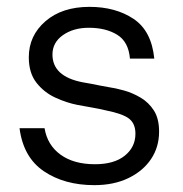

<svg xmlns="http://www.w3.org/2000/svg" viewBox="-20 -528 535 560"><path d="M255 12Q168 12 108 -28.5Q48 -69 37 -154H110Q118 -105 156.5 -77Q195 -49 257 -49Q313 -49 344 -74Q375 -99 375 -138Q375 -167 357 -181.5Q339 -196 289 -206Q268 -211 247.5 -214.5Q227 -218 206 -222Q175 -228 142 -243Q109 -258 86.5 -286.5Q64 -315 64 -361Q64 -424 112.5 -466Q161 -508 241 -508Q317 -508 369.5 -473Q422 -438 430 -357H359Q355 -406 322 -426.5Q289 -447 239 -447Q194 -447 163.5 -425.5Q133 -404 133 -369Q133 -305 221 -288Q234 -286 246.5 -283.5Q259 -281 271.5 -278.5Q284 -276 296 -274Q317 -271 342 -264Q367 -257 390.5 -243Q414 -229 429 -205.5Q444 -182 444 -144Q444 -99 420.5 -64Q397 -29 354.5 -8.5Q312 12 255 12Z"/></svg>

Font: Host Grotesk Light Light
Style: Regular
Weight: 300
Version: Version 1.003